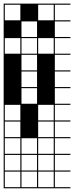

<svg xmlns="http://www.w3.org/2000/svg" viewBox="-20 -747 404 1046"><path d="M363.6 278.8H0V187.9H6.1V272.7H90.9V187.9H97V272.7H181.8V187.9H187.9V272.7H272.7V187.9H0V-727.3H363.6V-721.2H278.8V-636.4H363.6V-630.3H278.8V-545.5H363.6V-539.4H278.8V-454.5H363.6V-448.5H278.8V-363.6H363.6V-357.6H278.8V-272.7H363.6V-266.7H278.8V-181.8H363.6V-175.8H278.8V-90.9H363.6V-84.8H278.8V0H363.6V6.1H278.8V90.9H363.6V97H278.8V181.8H363.6V187.9H278.8V272.7H363.6ZM97 -636.4H181.8V-721.2H97ZM187.9 -636.4H272.7V-721.2H187.9ZM6.1 -636.4H90.9V-721.2H6.1ZM187.9 -545.5H272.7V-630.3H187.9ZM97 -545.5H181.8V-630.3H97ZM6.1 -545.5H90.9V-630.3H6.1ZM187.9 -454.5H272.7V-539.4H187.9ZM97 -454.5H181.8V-539.4H97ZM6.1 -454.5H90.9V-539.4H6.1ZM97 -363.6H181.8V-448.5H97ZM97 -272.7H181.8V-357.6H97ZM97 -181.8H181.8V-266.7H97ZM6.1 -90.9H90.9V-175.8H6.1ZM187.9 -90.9H272.7V-175.8H187.9ZM187.9 0H272.7V-84.8H187.9ZM6.1 0H90.9V-84.8H6.1ZM187.9 90.9H272.7V6.1H187.9ZM6.1 90.9H90.9V6.1H6.1ZM97 90.9H181.8V6.1H97ZM6.1 181.8H90.9V97H6.1ZM97 181.8H181.8V97H97ZM272.7 97H187.9V181.8H272.7ZM90.9 -727.3H181.8V-636.4H90.9ZM0 -636.4H90.9V-545.5H0ZM181.8 -636.4H272.7V-545.5H181.8Z"/></svg>

Font: Micro 5 Charted
Style: Regular
Weight: 400
Designer: Sarah Cadigan-Fried
Version: Version 1.000; ttfautohint (v1.8.4.7-5d5b)